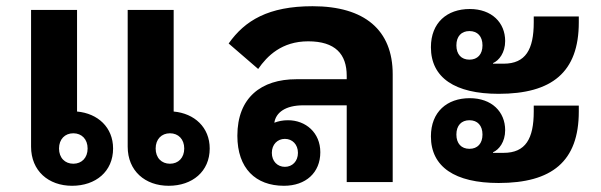

<svg xmlns="http://www.w3.org/2000/svg" viewBox="-20 -586 1934 618"><path d="M523 12C599 12 655 -34 655 -108C655 -176 606 -221 539 -227V-554H391V-114C391 -36 447 12 523 12ZM527 -59C500 -59 481 -78 481 -108C481 -138 500 -157 527 -157C554 -157 573 -138 573 -108C573 -78 554 -59 527 -59ZM212 12C288 12 344 -34 344 -108C344 -176 295 -221 228 -227V-554H80V-114C80 -36 136 12 212 12ZM216 -59C189 -59 170 -78 170 -108C170 -138 189 -157 216 -157C243 -157 262 -138 262 -108C262 -78 243 -59 216 -59Z M894 12C964 12 1011 -30 1011 -96C1011 -159 964 -199 907 -199C890 -199 876 -196 863 -191C868 -224 899 -247 956 -247H1096V0H1244V-347C1244 -489 1154 -566 986 -566C844 -566 768 -520 716 -446L811 -364C840 -406 887 -453 972 -453C1059 -453 1096 -412 1096 -342V-331H934C821 -331 744 -272 744 -149C744 -44 803 12 894 12ZM897 -49C873 -49 855 -67 855 -94C855 -121 873 -139 897 -139C921 -139 939 -121 939 -94C939 -67 921 -49 897 -49Z M1585 -284C1756 -284 1843 -353 1843 -514V-533H1698V-514C1698 -427 1672 -381 1601 -381H1567V-383C1586 -391 1606 -416 1606 -454C1606 -513 1563 -557 1492 -557C1419 -557 1367 -513 1367 -434C1367 -336 1444 -284 1585 -284ZM1585 3C1756 3 1843 -66 1843 -227V-246H1698V-227C1698 -140 1672 -94 1601 -94H1567V-96C1586 -104 1606 -129 1606 -167C1606 -226 1563 -270 1492 -270C1419 -270 1367 -226 1367 -147C1367 -49 1444 3 1585 3ZM1491 -394C1465 -394 1449 -411 1449 -440C1449 -469 1465 -486 1491 -486C1517 -486 1533 -469 1533 -440C1533 -411 1517 -394 1491 -394ZM1491 -107C1465 -107 1449 -124 1449 -153C1449 -182 1465 -199 1491 -199C1517 -199 1533 -182 1533 -153C1533 -124 1517 -107 1491 -107Z"/></svg>

Font: IBM Plex Thai Looped
Style: Bold
Weight: 700
Designer: Mike Abbink, Paul van der Laan, Pieter van Rosmalen, Ben Mitchell, Mark Frömberg
Foundry: Bold Monday
Version: Version 1.0